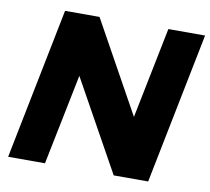

<svg xmlns="http://www.w3.org/2000/svg" viewBox="-78 -787 958 875"><g transform="rotate(10 401.0 -350.0)"><path d="M662 0H502.5L269.5 -419.5L184.5 0H14L154 -700H313.5L547 -278.5L632 -700H802Z"/></g></svg>

Font: Argentum Sans
Style: Bold Italic
Weight: 700
Italic angle: -11°
Designer: Julieta Ulanovsky (font), Cristiano Sobral (main changes and remaster)
Foundry: Julieta Ulanovsky (font), Cristiano Sobral (main changes and remaster)
Version: Version 2.007;June 15, 2022;FontCreator 14.0.0.2814 64-bit; 